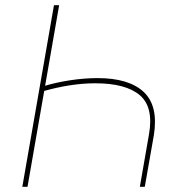

<svg xmlns="http://www.w3.org/2000/svg" viewBox="-20 -720 714 740"><path d="M573 -199 538 0H519L554 -201Q573 -307 519 -353Q465 -399 347 -399Q299 -399 248 -391Q197 -383 145 -368L149 -388Q194 -402 249.5 -410.5Q305 -419 356 -419Q477 -419 534 -365.5Q591 -312 573 -199ZM86 0H66L188 -700H208Z"/></svg>

Font: Fixel Italic Variable Display Thin
Style: Italic
Weight: 100
Italic angle: -10°
Designer: AlfaBravo + MacPaw
Foundry: Kyrylo Tkachov, Marchela Mozhyna, Serhii Makarenko, Maria Weinstein, Zakhar Kryvoshyya
Version: Version 1.210;Glyphs 3.2 (3217)